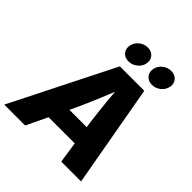

<svg xmlns="http://www.w3.org/2000/svg" viewBox="-277 -1117 1284 1284"><g transform="rotate(45 365.5 -474.5)"><path d="M-28.3 0 337.4 -727.5H568.4L698.2 0H510.7L462.9 -318.8Q452.6 -397.5 443.8 -484.6Q435.1 -571.8 427.2 -668H468.8Q430.2 -572.8 394.3 -485.6Q358.4 -398.4 321.3 -318.8L169.4 0ZM163.6 -149.9 185.5 -283.2H578.1L556.2 -149.9ZM576.2 -791.5Q541.5 -791.5 521.7 -814.2Q502 -836.9 507.3 -870.6Q512.7 -903.8 540.3 -926.5Q567.9 -949.2 602.5 -949.2Q637.2 -949.2 657.2 -926.5Q677.2 -903.8 671.9 -870.6Q666 -836.9 638.4 -814.2Q610.8 -791.5 576.2 -791.5ZM354.5 -791.5Q319.8 -791.5 300 -814.2Q280.3 -836.9 286.1 -870.6Q291.5 -903.8 318.8 -926.5Q346.2 -949.2 380.9 -949.2Q415.5 -949.2 435.5 -926.5Q455.6 -903.8 450.2 -870.6Q444.8 -836.9 417 -814.2Q389.2 -791.5 354.5 -791.5Z"/></g></svg>

Font: Inter 20pt ExtraBold
Style: Italic
Weight: 800
Italic angle: -9.3988°
Version: Version 4.001;git-66647c0bb